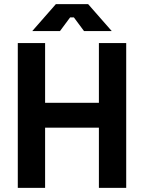

<svg xmlns="http://www.w3.org/2000/svg" viewBox="-20 -908 696 928"><path d="M66 0V-700H198V-411H458V-700H590V0H458V-291H198V0ZM136 -758 250 -888H406L520 -758H386L337 -824H319L270 -758Z"/></svg>

Font: Space Grotesk
Style: Bold
Weight: 700
Designer: Florian Karsten
Foundry: Florian Karsten
Version: Version 2.000